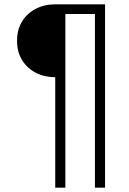

<svg xmlns="http://www.w3.org/2000/svg" viewBox="-20 -688 596 890"><path d="M236 182V-330Q186 -330 145.5 -351Q105 -372 82 -410Q59 -448 59 -499Q59 -550 82 -588Q105 -626 145.5 -647Q186 -668 236 -668H467V182H420V-623H283V182Z"/></svg>

Font: Gantari Light
Style: Regular
Weight: 300
Designer: Anugrah Pasau
Foundry: Lafontype
Version: Version 1.000; ttfautohint (v1.8.3)